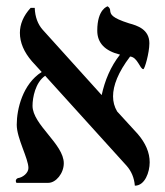

<svg xmlns="http://www.w3.org/2000/svg" viewBox="-20 -579 521 608"><path d="M453 -442C453 -486 415 -498 389 -505C332 -523 331 -534 329 -544C329 -549 328 -554 321 -559C321 -559 288 -551 288 -482C288 -443 312 -418 360 -406C330 -368 312 -324 302 -278L301 -279L115 -485C100 -502 91 -525 90 -554H77C54 -529 43 -502 43 -475C43 -444 56 -414 81 -385L112 -351C52 -313 33 -234 33 -184C33 -141 70 -77 70 -47C70 -31 52 -17 37 -15C33 -14 30 -10 30 -6C30 -4 31 -2 32 0H133C157 0 182 -30 182 -62C182 -123 83 -184 83 -244C83 -270 92 -318 123 -339L381 -54C396 -37 405 -16 407 9C439 9 454 -34 454 -65C454 -96 441 -126 416 -155L351 -226C342 -241 338 -257 338 -274C338 -308 354 -350 392 -400C416 -398 423 -360 434 -360C438 -360 453 -411 453 -442Z"/></svg>

Font: Libertinus Sans
Style: Bold
Weight: 700
Designer: Philipp H. Poll, Khaled Hosny
Foundry: Caleb Maclennan
Version: Version 7.050;RELEASE